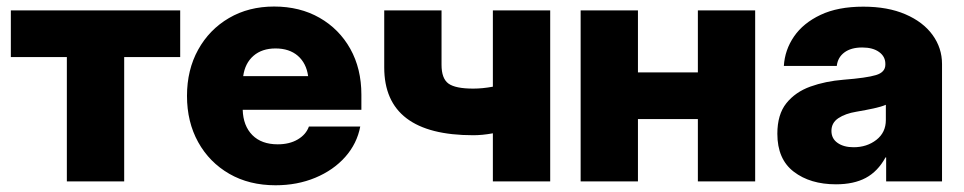

<svg xmlns="http://www.w3.org/2000/svg" viewBox="-20 -547 2907 579"><path d="M181.6 0V-375H12.7V-515.6H523.4V-375H354.5V0Z M811 11.7Q731.4 11.7 671.4 -22.9Q611.3 -57.6 577.6 -118.4Q543.9 -179.2 543.9 -257.8Q543.9 -336.4 577.6 -397.2Q611.3 -458 670.7 -492.7Q730 -527.3 806.6 -527.3Q884.3 -527.3 943.6 -493.4Q1002.9 -459.5 1036.4 -399.7Q1069.8 -339.8 1069.8 -261.7V-215.8H711.9Q713.4 -167.5 741 -139.6Q768.6 -111.8 817.4 -111.8Q853 -111.8 877.9 -126.5Q902.8 -141.1 911.6 -165.5H1066.4Q1056.6 -113.8 1021 -73.7Q985.4 -33.7 930.9 -11Q876.5 11.7 811 11.7ZM713.4 -317.4H909.2Q903.8 -356.4 878.2 -378.7Q852.5 -400.9 811 -400.9Q770 -400.9 744.4 -378.7Q718.8 -356.4 713.4 -317.4Z M1407.2 -139.2Q1138.7 -139.2 1138.7 -343.8V-515.6H1311.5V-351.6Q1311.5 -310.1 1332.5 -294.9Q1353.5 -279.8 1407.2 -279.8Q1435.1 -279.8 1466.3 -285.6V-515.6H1639.2V0H1466.3V-145Q1450.7 -142.1 1435.3 -140.6Q1419.9 -139.2 1407.2 -139.2Z M1903.8 -515.6V-328.6H2084.5V-515.6H2257.3V0H2084.5V-188H1903.8V0H1731V-515.6Z M2501 8.8Q2423.3 8.8 2373.8 -29.1Q2324.2 -66.9 2324.2 -143.6Q2324.2 -201.7 2351.3 -235.6Q2378.4 -269.5 2423.8 -285.9Q2469.2 -302.2 2523.9 -306.6Q2593.3 -312 2621.6 -320.6Q2649.9 -329.1 2649.9 -352.1V-354.5Q2649.9 -376.5 2631.1 -390.1Q2612.3 -403.8 2580.1 -403.8Q2546.4 -403.8 2526.4 -388.9Q2506.3 -374 2503.4 -348.1H2343.8Q2346.7 -396.5 2374.5 -437Q2402.3 -477.5 2454.6 -502.2Q2506.8 -526.9 2583.5 -526.9Q2657.2 -526.9 2710.4 -503.9Q2763.7 -481 2792.2 -441.7Q2820.8 -402.3 2820.8 -354V0H2652.3V-72.3H2650.4Q2627 -29.8 2590.8 -10.5Q2554.7 8.8 2501 8.8ZM2554.2 -103Q2594.2 -103 2622.8 -125.2Q2651.4 -147.5 2651.4 -185.1V-231Q2637.7 -225.1 2615.2 -220.2Q2592.8 -215.3 2562 -210Q2529.3 -204.6 2508.3 -190.7Q2487.3 -176.8 2487.3 -152.3Q2487.3 -128.9 2505.9 -116Q2524.4 -103 2554.2 -103Z"/></svg>

Font: Inter Display Extra Bold
Style: Regular
Weight: 800
Designer: Rasmus Andersson
Foundry: rsms
Version: Version 4.000;git-4fc901f